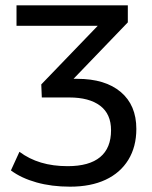

<svg xmlns="http://www.w3.org/2000/svg" viewBox="-20 -511 570 721"><path d="M243 190Q174 190 117 174Q60 158 21 129L53 59Q89 86 134 99.5Q179 113 234 113Q315 113 356 79Q397 45 397 -22Q397 -83 356 -114Q315 -145 240 -145H137L135 -194L372 -440V-414H42V-491H460V-427L233 -191L210 -215H270Q375 -215 433.5 -165.5Q492 -116 492 -27Q492 40 462 89Q432 138 376.5 164Q321 190 243 190Z"/></svg>

Font: Nunito Sans 10pt Medium
Style: Regular
Weight: 500
Designer: Vernon Adams
Foundry: Vernon Adams
Version: Version 3.101;gftools[0.9.27]